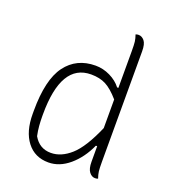

<svg xmlns="http://www.w3.org/2000/svg" viewBox="-139 -863 878 978"><g transform="rotate(20 300.0 -374.0)"><path d="M293 -536Q334 -536 372 -517.5Q410 -499 433 -469H440V-668Q440 -703 438 -719Q436 -735 429 -755Q437 -758 445 -758Q463 -758 476.5 -741.5Q490 -725 490 -685V-86Q490 -51 492 -35Q494 -19 501 1Q494 4 485 4Q467 4 453.5 -13.5Q440 -31 440 -69V-153H433Q400 -80 347 -35Q294 10 234 10Q160 10 117.5 -45Q75 -100 75 -195V-212Q75 -381 132.5 -458.5Q190 -536 293 -536ZM135 -96Q167 -40 229 -40Q285 -40 337 -86.5Q389 -133 440 -251V-406Q401 -451 367.5 -468.5Q334 -486 287 -486Q125 -486 125 -211V-202Q125 -176 127 -150Q129 -124 135 -96Z"/></g></svg>

Font: Recursive Mn Csl St Lt
Style: Regular
Weight: 300
Monospace: yes
Version: Version 1.079;hotconv 1.0.112;makeotfexe 2.5.65598; ttfautoh